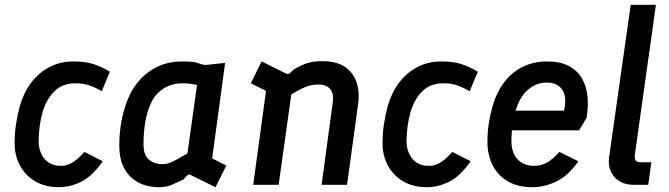

<svg xmlns="http://www.w3.org/2000/svg" viewBox="-20 -770 2786 800"><path d="M226 10Q167 10 125 -15.5Q83 -41 61.5 -83.5Q40 -126 41 -177Q41 -214 46.5 -251Q52 -288 62 -326Q78 -383 109.5 -425Q141 -467 186 -490.5Q231 -514 287 -514Q336 -514 371 -502.5Q406 -491 438 -471L404 -390Q379 -405 353 -414Q327 -423 294 -423Q240 -423 206 -389Q172 -355 157 -301Q149 -272 145.5 -245Q142 -218 141 -188Q140 -157 150.5 -132.5Q161 -108 181.5 -93.5Q202 -79 234 -79Q249 -79 263.5 -84Q278 -89 294.5 -101.5Q311 -114 332 -137L408 -98Q363 -34 317 -12Q271 10 226 10Z M640 10Q614 10 585.5 2Q557 -6 532.5 -25.5Q508 -45 492.5 -79Q477 -113 477 -165Q477 -222 488.5 -277Q500 -332 523 -380Q556 -443 611.5 -478.5Q667 -514 738 -514Q752 -514 764 -513.5Q776 -513 791 -511L828 -500Q835 -499 844 -500L918 -508L864 -110L923 -80L878 10L774 -41Q765 -46 760 -39L744 -22Q718 -10 701.5 -2.5Q685 5 671 7.5Q657 10 640 10ZM656 -86Q668 -86 679.5 -89Q691 -92 710 -102Q729 -112 761 -131L801 -416Q767 -423 742 -423Q695 -423 660.5 -400.5Q626 -378 609 -340Q593 -305 585.5 -263Q578 -221 578 -168Q578 -123 601 -104.5Q624 -86 656 -86Z M1035 0 1096 -447 1144 -364 1025 -423 1070 -514 1173 -463Q1183 -459 1189 -466L1203 -480Q1238 -501 1265.5 -508.5Q1293 -516 1330 -515Q1408 -514 1445.5 -465Q1483 -416 1472 -335L1426 0H1320L1366 -340Q1372 -382 1355 -400Q1338 -418 1307 -418Q1288 -418 1270.5 -413.5Q1253 -409 1231.5 -398Q1210 -387 1177 -366L1198 -407L1141 0Z M1759 10Q1700 10 1658 -15.5Q1616 -41 1594.5 -83.5Q1573 -126 1574 -177Q1574 -214 1579.5 -251Q1585 -288 1595 -326Q1611 -383 1642.5 -425Q1674 -467 1719 -490.5Q1764 -514 1820 -514Q1869 -514 1904 -502.5Q1939 -491 1971 -471L1937 -390Q1912 -405 1886 -414Q1860 -423 1827 -423Q1773 -423 1739 -389Q1705 -355 1690 -301Q1682 -272 1678.5 -245Q1675 -218 1674 -188Q1673 -157 1683.5 -132.5Q1694 -108 1714.5 -93.5Q1735 -79 1767 -79Q1782 -79 1796.5 -84Q1811 -89 1827.5 -101.5Q1844 -114 1865 -137L1941 -98Q1896 -34 1850 -12Q1804 10 1759 10Z M2199 10Q2137 10 2095 -15Q2053 -40 2032 -83Q2011 -126 2011 -177Q2011 -219 2016.5 -255Q2022 -291 2030 -318Q2046 -381 2079 -425Q2112 -469 2158 -491.5Q2204 -514 2259 -514Q2314 -514 2350 -495Q2386 -476 2405 -443Q2424 -410 2428 -367.5Q2432 -325 2424 -279L2393 -227H2093L2103 -309H2330Q2343 -366 2323 -396Q2303 -426 2257 -426Q2211 -426 2174.5 -391Q2138 -356 2123 -288Q2119 -267 2115.5 -246Q2112 -225 2111 -191Q2109 -137 2135 -108Q2161 -79 2205 -79Q2234 -79 2258 -92Q2282 -105 2311 -137L2390 -98Q2346 -36 2296.5 -13Q2247 10 2199 10Z M2621 0Q2569 0 2540 -32.5Q2511 -65 2518 -116L2608 -750H2713L2625 -124Q2623 -108 2629 -101Q2635 -94 2649 -94H2694L2681 0Z"/></svg>

Font: Finlandica Medium
Style: Italic
Weight: 500
Italic angle: -8°
Designer: Niklas Ekholm, Juho Hiilivirta, Jaakko Suomalainen
Foundry: Helsinki Type Studio
Version: Version 1.063